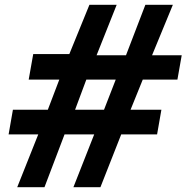

<svg xmlns="http://www.w3.org/2000/svg" viewBox="-20 -783 794 803"><path d="M166 0H52L140 -221H16L34 -324H180L228 -450H100L119 -557H270L354 -763H468L384 -552H507L588 -763H703L616 -552H740L722 -450H577L526 -324H655L637 -221H487L400 0H287L374 -221H250ZM341 -450 294 -324H415L464 -450Z"/></svg>

Font: Open Sauce Sans ExBold Italic
Style: Regular
Weight: 800
Italic angle: -10°
Designer: Alfredo Marco Pradil
Foundry: Creative Sauce Fz LLC
Version: Version 1.477